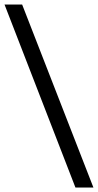

<svg xmlns="http://www.w3.org/2000/svg" viewBox="-26 -749 434 850"><path d="M-6 -729H72L387.6 81.3H308Z"/></svg>

Font: Mona Sans VF XLt
Style: Regular
Weight: 200
Designer: Deni Anggara
Foundry: GitHub
Version: Version 2.000;Glyphs 3.2.3 (3260)